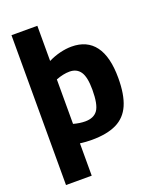

<svg xmlns="http://www.w3.org/2000/svg" viewBox="-170 -837 925 1144"><g transform="rotate(-20 292.0 -265.0)"><path d="M46 210V-740H210V-517Q246 -535 284.5 -544.5Q323 -554 358 -554Q456 -554 506.5 -486Q557 -418 557 -283Q557 -178 529 -113.5Q501 -49 440.5 -19.5Q380 10 283 10Q246 10 209 5V210ZM284 -107Q339 -107 363.5 -142Q388 -177 388 -270Q388 -350 365 -384Q342 -418 296 -418Q257 -418 210 -400V-118Q250 -107 284 -107Z"/></g></svg>

Font: Georama
Style: Bold
Weight: 700
Designer: Jean-Baptiste Levee
Foundry: Production Type
Version: Version 1.000